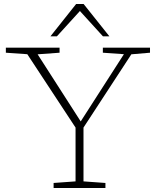

<svg xmlns="http://www.w3.org/2000/svg" viewBox="-20 -947 793 967"><path d="M117.5 -674 9.5 -681.5V-707H280V-681.5L169.5 -673.5L386.5 -335.5L604 -674L498 -681.5V-707H735.5V-681.5L641.5 -673.5L400.5 -304.5V-33.5L511 -25.5V0H250V-25.5L360.5 -33.5V-304.5ZM498.5 -764 382.5 -891.5 266.5 -764H234L363.5 -927H401L531 -764Z"/></svg>

Font: Newsreader 6pt ExtraLight
Style: Regular
Weight: 275
Designer: Hugues Gentile
Foundry: Production Type
Version: Version 1.003; ttfautohint (v1.8.3)